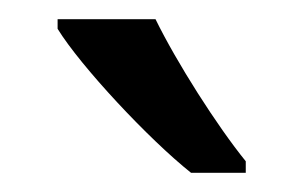

<svg xmlns="http://www.w3.org/2000/svg" viewBox="-20 -786 316 200"><path d="M142 -766H40V-756C64 -717 135 -641 179 -606H236V-618C206 -655 164 -721 142 -766Z"/></svg>

Font: Noto Sans Bengali UI SemiCondensed
Style: Regular
Weight: 400
Width: 4
Designer: Jelle Bosma - Monotype Design Team
Foundry: Monotype Imaging Inc.
Version: Version 2.003